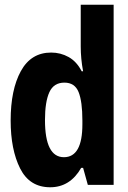

<svg xmlns="http://www.w3.org/2000/svg" viewBox="-20 -781 540 811"><path d="M170 -274Q170 -351 188.5 -391.5Q207 -432 252 -432Q296 -432 312 -392Q328 -352 328 -272V-256Q328 -117 250 -117Q170 -117 170 -274ZM323 -72H331L351 0H460V-761H321V-585Q321 -533 331 -480H325Q304 -521 270 -540Q236 -559 196 -559Q111 -559 68 -480.5Q25 -402 25 -272Q25 -149 65 -69.5Q105 10 192 10Q276 10 323 -72Z"/></svg>

Font: Noto Sans Mono UI Condensed ExtraBold
Style: Regular
Weight: 800
Width: 3
Designer: Monotype Design team
Foundry: Monotype Imaging Inc.
Version: 1.000